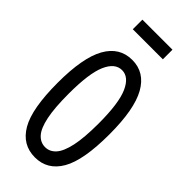

<svg xmlns="http://www.w3.org/2000/svg" viewBox="-258 -836 890 890"><g transform="rotate(45 187.5 -391.0)"><path d="M188 11Q105 11 61.5 -64Q18 -139 18 -309Q18 -473 61.5 -550.5Q105 -628 188 -628Q270 -628 313.5 -550.5Q357 -473 357 -309Q357 -139 313.5 -64Q270 11 188 11ZM188 -56Q218 -56 240 -80.5Q262 -105 274 -160.5Q286 -216 286 -309Q286 -442 259.5 -501.5Q233 -561 188 -561Q142 -561 116 -501.5Q90 -442 90 -309Q90 -216 101.5 -160.5Q113 -105 135 -80.5Q157 -56 188 -56ZM89 -730V-793H286V-730Z"/></g></svg>

Font: Inconsolata Condensed Medium
Style: Regular
Weight: 500
Width: 3
Monospace: yes
Designer: Raph Levien, Cyreal, Brenton Simpson
Foundry: Raph Levien, Cyreal, Google
Version: Version 3.100; ttfautohint (v1.8.4.7-5d5b)